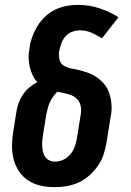

<svg xmlns="http://www.w3.org/2000/svg" viewBox="-20 -763 540 791"><path d="M206 8Q177 8 148.5 2Q120 -4 97 -19Q74 -34 58.5 -57Q43 -80 36 -107.5Q29 -135 29.5 -164.5Q30 -194 35 -223L48 -305Q51 -323 57.5 -340.5Q64 -358 75 -374Q86 -390 101.5 -403Q117 -416 134 -425Q121 -438 113.5 -455Q106 -472 102 -490Q98 -508 98 -527.5Q98 -547 102 -567Q105 -590 113.5 -613Q122 -636 135 -657Q148 -678 167 -695.5Q186 -713 208 -723.5Q230 -734 254 -738.5Q278 -743 301 -743Q347 -743 389.5 -729Q432 -715 468 -692L400 -605Q380 -618 357.5 -628Q335 -638 309 -638Q293 -638 277 -632Q261 -626 250 -613.5Q239 -601 233 -585Q227 -569 224 -553Q221 -535 225 -517.5Q229 -500 244.5 -491.5Q260 -483 278 -480Q296 -477 312.5 -472.5Q329 -468 345.5 -462Q362 -456 376 -446.5Q390 -437 402 -425Q414 -413 422 -398Q430 -383 434 -366Q438 -349 439.5 -331Q441 -313 438 -294.5Q435 -276 432 -258L419 -177Q415 -152 407 -127.5Q399 -103 384 -81Q369 -59 349 -41Q329 -23 305.5 -12Q282 -1 256.5 3.5Q231 8 206 8ZM207 -97Q224 -97 241 -105Q258 -113 270 -127.5Q282 -142 288 -159Q294 -176 297 -194L310 -275Q313 -290 314 -305Q315 -320 310.5 -333.5Q306 -347 296 -356.5Q286 -366 273 -371Q260 -376 245.5 -379Q231 -382 216 -385Q206 -375 198 -363.5Q190 -352 184.5 -339.5Q179 -327 176 -314Q173 -301 170 -288L157 -206Q155 -194 154 -182Q153 -170 154 -158.5Q155 -147 157.5 -136Q160 -125 166.5 -116Q173 -107 184 -102Q195 -97 207 -97Z"/></svg>

Font: Iosevka Curly Slab Extrabold
Style: Italic
Weight: 800
Italic angle: -9°
Monospace: yes
Designer: Belleve Invis
Foundry: Belleve Invis
Version: Version 22.1.2; ttfautohint (v1.8.4)